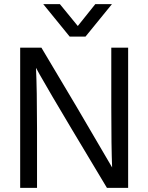

<svg xmlns="http://www.w3.org/2000/svg" viewBox="-20 -903 713 923"><path d="M158 0H77V-674H179L348 -390L519 -98Q515 -195 515 -389V-674H596V0H494L325 -282Q274 -367 231 -440.5Q188 -514 170 -546L153 -577Q158 -473 158 -284ZM391 -727H315L188 -883H268L354 -778L438 -883H518Z"/></svg>

Font: Hind Madurai
Style: Regular
Weight: 400
Designer: Jyotish Sonowal
Foundry: Indian Type Foundry
Version: Version 1.001;PS 1.0;hotconv 1.0.86;makeotf.lib2.5.63406; tt